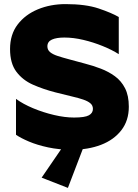

<svg xmlns="http://www.w3.org/2000/svg" viewBox="-20 -720 673 936"><path d="M433 -189Q433 -206 420.5 -216.5Q408 -227 386 -234.5Q364 -242 334 -249L249 -270Q191 -285 141 -307Q91 -329 60 -370Q29 -411 29 -481Q29 -552 66 -600.5Q103 -649 164.5 -674.5Q226 -700 300 -700Q398 -700 461.5 -678.5Q525 -657 559 -637V-456Q526 -477 480.5 -495.5Q435 -514 386.5 -525.5Q338 -537 294 -537Q255 -537 233 -527Q211 -517 211 -494Q211 -477 224 -466Q237 -455 261.5 -447Q286 -439 320 -430L394 -410Q433 -400 471 -385.5Q509 -371 540 -348.5Q571 -326 589.5 -290Q608 -254 608 -200Q608 -132 571.5 -85Q535 -38 472.5 -14Q410 10 330 10Q268 10 214.5 -1.5Q161 -13 121 -30Q81 -47 58 -63V-238Q92 -213 141 -192.5Q190 -172 243 -159.5Q296 -147 341 -147Q394 -147 413.5 -158Q433 -169 433 -189ZM283 0H386L311 196L183 146Z"/></svg>

Font: Roundo Variable
Style: Regular
Weight: 200
Designer: Shiva Nallaperumal
Foundry: Indian Type Foundry
Version: Version 2.000